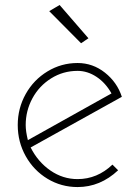

<svg xmlns="http://www.w3.org/2000/svg" viewBox="-20 -757 557 777"><path d="M337.9 -602.1 221.2 -736.8 179.2 -711.9 308.1 -582ZM293.9 0Q385.7 0 458 -67.9L435.1 -90.8Q373.5 -32.2 293.9 -32.2Q234.4 -32.2 183.8 -67.1Q133.3 -102.1 104 -160.2L473.1 -365.2Q454.1 -423.8 404.8 -462.9Q355.5 -502 293.9 -502Q228 -502 172.1 -468Q116.2 -434.1 84 -376.5Q51.8 -318.8 51.8 -251Q51.8 -182.6 84.2 -124.8Q116.7 -66.9 172.4 -33.4Q228 0 293.9 0ZM293.9 -470.2Q334 -470.2 370.6 -446Q407.2 -421.9 431.2 -378.9L92.8 -189.9Q84 -225.6 84 -251Q84 -308.6 111.1 -358.9Q138.2 -409.2 186.8 -439.7Q235.4 -470.2 293.9 -470.2Z"/></svg>

Font: Comic Neue Angular Light
Style: Regular
Weight: 300
Designer: Craig Rozynski
Foundry: Craig Rozynski
Version: Version 2.003